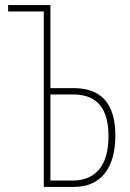

<svg xmlns="http://www.w3.org/2000/svg" viewBox="-20 -734 510 754"><path d="M152 -689H12V-714H178V-388H269Q433 -388 433 -202Q433 -105 391 -52.5Q349 0 269 0H152ZM265 -25Q333 -25 369.5 -69Q406 -113 406 -199Q406 -282 371.5 -322.5Q337 -363 267 -363H178V-25Z"/></svg>

Font: Noto Sans Display Thin Cond
Style: Regular
Weight: 250
Width: 3
Designer: Monotype Design team
Foundry: Monotype Imaging Inc.
Version: Version 1.000